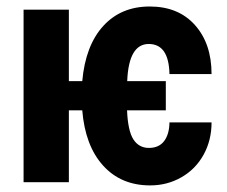

<svg xmlns="http://www.w3.org/2000/svg" viewBox="-20 -558 695 588"><path d="M499 -331.1Q497.1 -423.3 435.5 -423.3Q374 -423.3 369.6 -309.6H487.8V-220.2H369.1Q371.6 -157.7 388.4 -131.3Q405.3 -105 436 -105Q466.8 -105 482.7 -126Q498.5 -147 499 -183.1H627.9Q627.9 -128.4 603.5 -84.2Q579.1 -40 535.6 -15.1Q492.2 9.8 439.9 9.8Q350.6 9.8 295.7 -51Q240.7 -111.8 231.9 -220.2H190.9V0H52.2V-528.3H190.9V-309.6H231.9Q241.7 -418.5 296.1 -478.3Q350.6 -538.1 438.5 -538.1Q526.4 -538.1 577.1 -481.2Q627.9 -424.3 627.9 -331.1Z"/></svg>

Font: RobotoCondensed-Bold
Style: Bold
Weight: 700
Designer: Google
Version: Version 2.001240; 2014